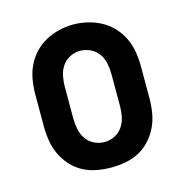

<svg xmlns="http://www.w3.org/2000/svg" viewBox="-86 -611 671 699"><g transform="rotate(-15 250.0 -261.5)"><path d="M250 8Q223 8 195.5 3Q168 -2 144 -15Q120 -28 101.5 -48.5Q83 -69 71.5 -93.5Q60 -118 55.5 -145.5Q51 -173 51 -200V-320Q51 -347 55.5 -374.5Q60 -402 71.5 -426.5Q83 -451 102 -471.5Q121 -492 145 -505Q169 -518 196 -524.5Q223 -531 250 -531Q277 -531 304 -524.5Q331 -518 355 -505Q379 -492 398 -471.5Q417 -451 428.5 -426.5Q440 -402 444.5 -374.5Q449 -347 449 -320V-200Q449 -173 444.5 -145.5Q440 -118 428.5 -93.5Q417 -69 398.5 -48.5Q380 -28 356 -15Q332 -2 304.5 3Q277 8 250 8ZM250 -88Q270 -88 288.5 -97Q307 -106 318.5 -123Q330 -140 334 -160Q338 -180 338 -200V-320Q338 -340 334 -360.5Q330 -381 318.5 -397.5Q307 -414 288 -423Q269 -432 249 -432Q229 -432 210.5 -422.5Q192 -413 181 -396.5Q170 -380 166 -360Q162 -340 162 -320V-200Q162 -180 166 -160Q170 -140 181.5 -123Q193 -106 211.5 -97Q230 -88 250 -88Z"/></g></svg>

Font: Iosevka SS08 Regular
Style: Bold
Weight: 700
Monospace: yes
Designer: Belleve Invis
Foundry: Belleve Invis
Version: Version 16.3.4; ttfautohint (v1.8.4)